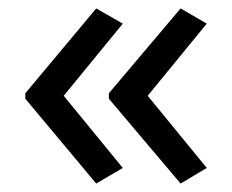

<svg xmlns="http://www.w3.org/2000/svg" viewBox="-20 -491 549 455"><path d="M40 -270 208 -471 271 -435 131 -264 271 -93 208 -56 40 -257ZM238 -270 408 -471 470 -435 330 -264 470 -93 408 -56 238 -257Z"/></svg>

Font: Noto Sans Lisu
Style: Regular
Weight: 400
Designer: Monotype Design Team. David Williams.
Foundry: Monotype Imaging Inc.
Version: Version 2.102